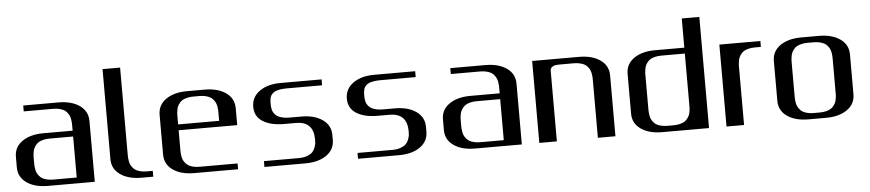

<svg xmlns="http://www.w3.org/2000/svg" viewBox="-45 -1077 6171 1362"><g transform="rotate(-5 3041.0 -396.0)"><path d="M125 -541.5V-583.5H375Q468.8 -583.5 526.1 -543.2Q583.5 -502.9 583.5 -433.1V0H250Q156.2 0 98.9 -40.3Q41.5 -80.6 41.5 -149.9V-225.1Q41.5 -294.4 98.9 -334.7Q156.2 -375 250 -375H458.5V-410.6Q458.5 -423.8 458 -433.3Q457.5 -442.9 454.8 -457.5Q452.1 -472.2 447.3 -482.7Q442.4 -493.2 433.1 -505.1Q423.8 -517.1 411.1 -524.4Q398.4 -531.7 378.4 -536.6Q358.4 -541.5 333.5 -541.5ZM458.5 -41.5V-333.5H291.5Q266.6 -333.5 246.6 -328.6Q226.6 -323.7 213.9 -316.2Q201.2 -308.6 191.9 -296.9Q182.6 -285.2 177.7 -274.7Q172.9 -264.2 170.2 -249.5Q167.5 -234.9 167 -225.1Q166.5 -215.3 166.5 -202.1V-172.9Q166.5 -159.7 167 -149.9Q167.5 -140.1 170.2 -125.5Q172.9 -110.8 177.7 -100.3Q182.6 -89.8 191.9 -78.1Q201.2 -66.4 213.9 -58.8Q226.6 -51.3 246.6 -46.4Q266.6 -41.5 291.5 -41.5Z M833 -791.5V-172.9Q833 -159.7 833.5 -149.9Q834 -140.1 836.7 -125.5Q839.4 -110.8 844.2 -100.3Q849.1 -89.8 858.4 -78.1Q867.7 -66.4 880.4 -58.8Q893.1 -51.3 913.1 -46.4Q933.1 -41.5 958 -41.5H1000V0H916.5Q822.8 0 765.4 -40.3Q708 -80.6 708 -149.9V-791.5Z M1625 -312.5H1208V-172.9Q1208 -159.7 1208.5 -149.9Q1209 -140.1 1211.7 -125.5Q1214.4 -110.8 1219.2 -100.3Q1224.1 -89.8 1233.4 -78.1Q1242.7 -66.4 1255.4 -58.8Q1268.1 -51.3 1288.1 -46.4Q1308.1 -41.5 1333 -41.5H1604V0H1291.5Q1197.8 0 1140.4 -40.3Q1083 -80.6 1083 -149.9V-433.1Q1083 -502.9 1140.4 -543.2Q1197.8 -583.5 1291.5 -583.5H1416.5Q1510.3 -583.5 1567.6 -543.2Q1625 -502.9 1625 -433.1ZM1208 -354H1500V-410.6Q1500 -423.8 1499.5 -433.3Q1499 -442.9 1496.3 -457.5Q1493.7 -472.2 1488.8 -482.7Q1483.9 -493.2 1474.6 -505.1Q1465.3 -517.1 1452.6 -524.4Q1439.9 -531.7 1419.9 -536.6Q1399.9 -541.5 1375 -541.5H1333Q1308.1 -541.5 1288.1 -536.6Q1268.1 -531.7 1255.4 -524.4Q1242.7 -517.1 1233.4 -505.1Q1224.1 -493.2 1219.2 -482.7Q1214.4 -472.2 1211.7 -457.5Q1209 -442.9 1208.5 -433.3Q1208 -423.8 1208 -410.6Z M1958 -291.5Q1862.3 -291.5 1805.9 -327.1Q1749.5 -362.8 1749.5 -431.2Q1749.5 -501 1807.1 -542.2Q1864.7 -583.5 1958 -583.5H2249.5V-541.5H1999.5Q1974.1 -541.5 1954.6 -538.6Q1935.1 -535.6 1921.9 -531Q1908.7 -526.4 1899.7 -518.3Q1890.6 -510.3 1885.7 -502.9Q1880.9 -495.6 1878.2 -484.4Q1875.5 -473.1 1875 -464.8Q1874.5 -456.5 1874.5 -443.8Q1874.5 -432.1 1875 -423.8Q1875.5 -415.5 1878.2 -403.3Q1880.9 -391.1 1885.7 -382.3Q1890.6 -373.5 1899.9 -363.8Q1909.2 -354 1922.1 -347.9Q1935.1 -341.8 1954.8 -337.6Q1974.6 -333.5 1999.5 -333.5H2083Q2176.8 -333.5 2234.1 -293.2Q2291.5 -252.9 2291.5 -183.1V-149.9Q2291.5 -80.6 2234.1 -40.3Q2176.8 0 2083 0H1791.5V-41.5H2041.5Q2075.7 -41.5 2100.6 -51.3Q2125.5 -61 2137.7 -73.7Q2149.9 -86.4 2157 -105.5Q2164.1 -124.5 2165.3 -136.5Q2166.5 -148.4 2166.5 -162.6Q2166.5 -291.5 2041.5 -291.5Z M2624.5 -291.5Q2528.8 -291.5 2472.4 -327.1Q2416 -362.8 2416 -431.2Q2416 -501 2473.6 -542.2Q2531.2 -583.5 2624.5 -583.5H2916V-541.5H2666Q2640.6 -541.5 2621.1 -538.6Q2601.6 -535.6 2588.4 -531Q2575.2 -526.4 2566.2 -518.3Q2557.1 -510.3 2552.2 -502.9Q2547.4 -495.6 2544.7 -484.4Q2542 -473.1 2541.5 -464.8Q2541 -456.5 2541 -443.8Q2541 -432.1 2541.5 -423.8Q2542 -415.5 2544.7 -403.3Q2547.4 -391.1 2552.2 -382.3Q2557.1 -373.5 2566.4 -363.8Q2575.7 -354 2588.6 -347.9Q2601.6 -341.8 2621.3 -337.6Q2641.1 -333.5 2666 -333.5H2749.5Q2843.3 -333.5 2900.6 -293.2Q2958 -252.9 2958 -183.1V-149.9Q2958 -80.6 2900.6 -40.3Q2843.3 0 2749.5 0H2458V-41.5H2708Q2742.2 -41.5 2767.1 -51.3Q2792 -61 2804.2 -73.7Q2816.4 -86.4 2823.5 -105.5Q2830.6 -124.5 2831.8 -136.5Q2833 -148.4 2833 -162.6Q2833 -291.5 2708 -291.5Z M3166 -541.5V-583.5H3416Q3509.8 -583.5 3567.1 -543.2Q3624.5 -502.9 3624.5 -433.1V0H3291Q3197.3 0 3139.9 -40.3Q3082.5 -80.6 3082.5 -149.9V-225.1Q3082.5 -294.4 3139.9 -334.7Q3197.3 -375 3291 -375H3499.5V-410.6Q3499.5 -423.8 3499 -433.3Q3498.5 -442.9 3495.8 -457.5Q3493.2 -472.2 3488.3 -482.7Q3483.4 -493.2 3474.1 -505.1Q3464.8 -517.1 3452.1 -524.4Q3439.5 -531.7 3419.4 -536.6Q3399.4 -541.5 3374.5 -541.5ZM3499.5 -41.5V-333.5H3332.5Q3307.6 -333.5 3287.6 -328.6Q3267.6 -323.7 3254.9 -316.2Q3242.2 -308.6 3232.9 -296.9Q3223.6 -285.2 3218.8 -274.7Q3213.9 -264.2 3211.2 -249.5Q3208.5 -234.9 3208 -225.1Q3207.5 -215.3 3207.5 -202.1V-172.9Q3207.5 -159.7 3208 -149.9Q3208.5 -140.1 3211.2 -125.5Q3213.9 -110.8 3218.8 -100.3Q3223.6 -89.8 3232.9 -78.1Q3242.2 -66.4 3254.9 -58.8Q3267.6 -51.3 3287.6 -46.4Q3307.6 -41.5 3332.5 -41.5Z M3749 -583.5H4082.5Q4176.3 -583.5 4233.6 -543.2Q4291 -502.9 4291 -433.1V0H4166V-410.6Q4166 -423.8 4165.5 -433.3Q4165 -442.9 4162.4 -457.5Q4159.7 -472.2 4154.8 -482.7Q4149.9 -493.2 4140.6 -505.1Q4131.3 -517.1 4118.7 -524.4Q4106 -531.7 4085.9 -536.6Q4065.9 -541.5 4041 -541.5H3957.5Q3943.4 -541.5 3936.3 -541.3Q3929.2 -541 3917.5 -540Q3905.8 -539.1 3899.7 -536.4Q3893.6 -533.7 3886.7 -529.3Q3879.9 -524.9 3877 -517.6Q3874 -510.3 3874 -500V0H3749Z M4957.5 -791.5V0H4624Q4530.3 0 4472.9 -40.3Q4415.5 -80.6 4415.5 -149.9V-433.1Q4415.5 -502.9 4472.9 -543.2Q4530.3 -583.5 4624 -583.5H4832.5V-791.5ZM4832.5 -541.5H4665.5Q4640.6 -541.5 4620.6 -536.6Q4600.6 -531.7 4587.9 -524.4Q4575.2 -517.1 4565.9 -505.1Q4556.6 -493.2 4551.8 -482.7Q4546.9 -472.2 4544.2 -457.5Q4541.5 -442.9 4541 -433.3Q4540.5 -423.8 4540.5 -410.6V-172.9Q4540.5 -159.7 4541 -149.9Q4541.5 -140.1 4544.2 -125.5Q4546.9 -110.8 4551.8 -100.3Q4556.6 -89.8 4565.9 -78.1Q4575.2 -66.4 4587.9 -58.8Q4600.6 -51.3 4620.6 -46.4Q4640.6 -41.5 4665.5 -41.5H4707.5Q4732.4 -41.5 4752.4 -46.4Q4772.5 -51.3 4785.2 -58.8Q4797.9 -66.4 4807.1 -78.1Q4816.4 -89.8 4821.3 -100.3Q4826.2 -110.8 4828.9 -125.5Q4831.5 -140.1 4832 -149.9Q4832.5 -159.7 4832.5 -172.9Z M5374 -583.5V-541.5H5332Q5307.1 -541.5 5287.1 -536.6Q5267.1 -531.7 5254.4 -524.4Q5241.7 -517.1 5232.4 -505.1Q5223.1 -493.2 5218.3 -482.7Q5213.4 -472.2 5210.7 -457.5Q5208 -442.9 5207.5 -433.3Q5207 -423.8 5207 -410.6V0H5082V-583.5Z M5665.5 0Q5571.8 0 5514.4 -40.3Q5457 -80.6 5457 -149.9V-433.1Q5457 -502.9 5514.4 -543.2Q5571.8 -583.5 5665.5 -583.5H5790.5Q5884.3 -583.5 5941.7 -543.2Q5999 -502.9 5999 -433.1V-149.9Q5999 -80.6 5941.7 -40.3Q5884.3 0 5790.5 0ZM5749 -41.5Q5773.9 -41.5 5793.9 -46.4Q5814 -51.3 5826.7 -58.8Q5839.4 -66.4 5848.6 -78.1Q5857.9 -89.8 5862.8 -100.3Q5867.7 -110.8 5870.4 -125.5Q5873 -140.1 5873.5 -149.9Q5874 -159.7 5874 -172.9V-410.6Q5874 -423.8 5873.5 -433.3Q5873 -442.9 5870.4 -457.5Q5867.7 -472.2 5862.8 -482.7Q5857.9 -493.2 5848.6 -505.1Q5839.4 -517.1 5826.7 -524.4Q5814 -531.7 5793.9 -536.6Q5773.9 -541.5 5749 -541.5H5707Q5682.1 -541.5 5662.1 -536.6Q5642.1 -531.7 5629.4 -524.4Q5616.7 -517.1 5607.4 -505.1Q5598.1 -493.2 5593.3 -482.7Q5588.4 -472.2 5585.7 -457.5Q5583 -442.9 5582.5 -433.3Q5582 -423.8 5582 -410.6V-172.9Q5582 -159.7 5582.5 -149.9Q5583 -140.1 5585.7 -125.5Q5588.4 -110.8 5593.3 -100.3Q5598.1 -89.8 5607.4 -78.1Q5616.7 -66.4 5629.4 -58.8Q5642.1 -51.3 5662.1 -46.4Q5682.1 -41.5 5707 -41.5Z"/></g></svg>

Font: Gputeks
Style: Bold
Weight: 600
Width: 8
Version: Version 0.9